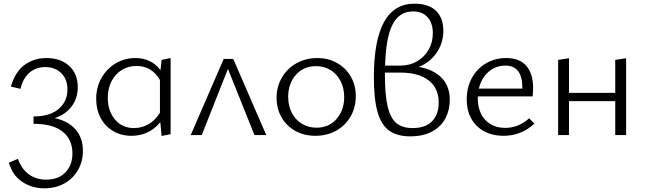

<svg xmlns="http://www.w3.org/2000/svg" viewBox="-20 -733 3498 1042"><path d="M430 86Q430 144 403 190.5Q376 237 328.5 263Q281 289 221 289Q154 289 101.5 254.5Q49 220 28 150L77 129Q98 186 138 214Q178 242 230 242Q297 242 335 202.5Q373 163 373 100Q373 24 320 -18.5Q267 -61 162 -61V-101Q250 -101 298 -141.5Q346 -182 346 -248Q346 -303 312.5 -336Q279 -369 225 -369Q177 -369 141.5 -340Q106 -311 91 -251L39 -263Q62 -343 113 -380.5Q164 -418 232 -418Q309 -418 355.5 -375.5Q402 -333 402 -260Q402 -199 368 -154.5Q334 -110 276 -92Q349 -77 389.5 -31Q430 15 430 86Z M906 -418V-5L857 5L850 -70Q789 4 694 4Q637 4 593.5 -22Q550 -48 526 -93.5Q502 -139 502 -197Q502 -259 530.5 -309.5Q559 -360 607.5 -389Q656 -418 715 -418Q757 -418 792 -401.5Q827 -385 851 -352L857 -408ZM848 -121V-299Q804 -375 721 -375Q676 -375 640.5 -353Q605 -331 585 -291.5Q565 -252 565 -202Q565 -131 604 -84.5Q643 -38 707 -38Q748 -38 784.5 -58Q821 -78 848 -121Z M1361 0 1217 -359 1075 0H1015L1194 -413H1246L1425 0Z M1481 -202Q1481 -263 1510 -312.5Q1539 -362 1589.5 -390Q1640 -418 1703 -418Q1762 -418 1809.5 -391Q1857 -364 1884 -317Q1911 -270 1911 -212Q1911 -150 1882.5 -100.5Q1854 -51 1804 -23.5Q1754 4 1691 4Q1631 4 1583 -22.5Q1535 -49 1508 -96Q1481 -143 1481 -202ZM1848 -206Q1848 -255 1828 -293.5Q1808 -332 1773.5 -353Q1739 -374 1695 -374Q1627 -374 1585.5 -326.5Q1544 -279 1544 -208Q1544 -158 1564 -120Q1584 -82 1619 -61Q1654 -40 1698 -40Q1766 -40 1807 -88Q1848 -136 1848 -206Z M2421 -191Q2421 -137 2398 -92Q2375 -47 2326.5 -20Q2278 7 2206 7Q2135 7 2092 -24Q2049 -55 2029 -125Q2009 -195 2009 -314Q2009 -713 2229 -713Q2306 -713 2346 -674.5Q2386 -636 2386 -566Q2386 -499 2349.5 -446.5Q2313 -394 2253 -370Q2334 -355 2377.5 -310Q2421 -265 2421 -191ZM2070 -377H2153Q2203 -377 2243 -400Q2283 -423 2306 -463Q2329 -503 2329 -553Q2329 -608 2300.5 -639.5Q2272 -671 2221 -671Q2148 -671 2111 -601Q2074 -531 2070 -377ZM2361 -176Q2361 -255 2306 -297Q2251 -339 2154 -339H2069V-327Q2069 -217 2084 -154.5Q2099 -92 2131 -65Q2163 -38 2219 -38Q2291 -38 2326 -76Q2361 -114 2361 -176Z M2880 -62Q2809 4 2713 4Q2623 4 2568 -49.5Q2513 -103 2513 -194Q2513 -259 2541 -310Q2569 -361 2618 -389.5Q2667 -418 2727 -418Q2800 -418 2836.5 -375.5Q2873 -333 2873 -258Q2873 -225 2871 -210H2573V-201Q2573 -126 2613.5 -82.5Q2654 -39 2722 -39Q2794 -39 2852 -91ZM2579 -252H2815V-256Q2815 -377 2723 -377Q2670 -377 2631 -343Q2592 -309 2579 -252Z M3378 -417V0H3319V-184H3068V0H3009V-408L3068 -417V-229H3319V-408Z"/></svg>

Font: Ysabeau Infant Semilight
Style: Regular
Weight: 300
Designer: Christian Thalmann (Catharsis Fonts)
Version: Version 0.003